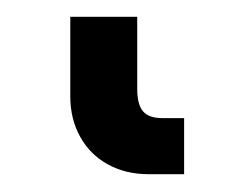

<svg xmlns="http://www.w3.org/2000/svg" viewBox="-20 38 275 224"><path d="M152.8 241.2Q126.5 241.2 105.7 229.7Q85 218.3 73.5 197.5Q62 176.8 62 150.4V57.6H140.1V141.6Q140.1 160.2 147 168Q153.8 175.8 169.4 175.8H194.8V241.2Z"/></svg>

Font: Intratopia Thin
Style: Regular
Weight: 100
Designer: Rasmus Andersson
Foundry: rsms
Version: Version 3.000;Glyphs 3.2.3 (3260)